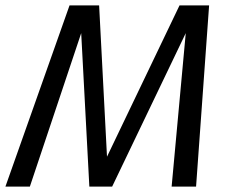

<svg xmlns="http://www.w3.org/2000/svg" viewBox="-29 -687 839 707"><path d="M270 -565 81 0H-9L227 -667H336L365 -110L632 -667H741L693 0H603L655 -565L384 0H300Z"/></svg>

Font: Epunda Sans
Style: Italic
Weight: 400
Italic angle: -12.0243°
Designer: Simon Atzbach
Foundry: typofactur
Version: Version 2.204; ttfautohint (v1.8.4.7-5d5b)